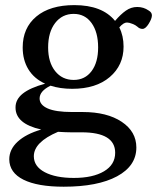

<svg xmlns="http://www.w3.org/2000/svg" viewBox="-20 -473 612 748"><path d="M261.2 -127Q214.4 -127 176.8 -139.2Q134.3 -118.2 134.3 -89.4Q134.3 -64.5 165.8 -50.5Q197.3 -36.6 260.7 -36.6H302.2Q397 -36.6 454.1 1.5Q511.2 39.6 511.2 101.6Q511.2 173.3 436 213.9Q360.8 254.4 228 254.4Q126.5 254.4 71.5 227.1Q16.6 199.7 16.1 147.9Q16.1 108.9 48.8 78.9Q81.5 48.8 140.6 31.7Q40.5 9.3 40.5 -53.7Q40 -85.4 68.8 -108.4Q97.7 -131.3 155.8 -147Q112.8 -166.5 90.6 -202.9Q68.4 -239.3 68.4 -288.1Q68.4 -364.3 121.6 -408.7Q174.8 -453.1 269.5 -453.1Q378.4 -453.1 428.2 -391.6Q450.2 -417.5 470.5 -431.6Q490.7 -445.8 514.6 -445.8Q539.6 -445.8 559.1 -432.1Q571.8 -424.8 571.8 -413.1Q571.8 -400.4 559.3 -380.4Q546.9 -360.4 535.2 -360.4Q523.9 -360.4 515.1 -369.1Q508.8 -375 495.8 -380.1Q482.9 -385.3 474.6 -385.3Q460.9 -385.3 444.8 -366.2Q461.4 -333.5 461.4 -291.5Q461.4 -218.8 407.7 -172.9Q354 -127 261.2 -127ZM267.1 -161.6Q311 -161.6 336.7 -195.8Q362.3 -230 362.3 -288.1Q362.3 -347.7 336.7 -383.3Q311 -418.9 267.1 -418.9Q222.2 -418.9 194.8 -383.3Q167.5 -347.7 167.5 -288.1Q167.5 -230.5 194.8 -196Q222.2 -161.6 267.1 -161.6ZM111.8 135.7Q111.8 175.3 154.3 197.8Q196.8 220.2 267.6 220.2Q341.8 220.2 385.3 194.3Q428.7 168.5 428.7 122.1Q428.7 42.5 297.9 42.5H256.8Q237.3 42.5 206.1 40.5Q111.8 80.6 111.8 135.7Z"/></svg>

Font: Elstob 10pt Medium
Style: Regular
Weight: 500
Designer: Peter S. Baker
Version: Version 1.015